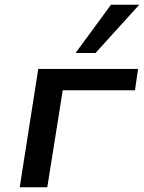

<svg xmlns="http://www.w3.org/2000/svg" viewBox="-20 -788 606 808"><path d="M63 0 141 -498H561L548 -408H244L179 0ZM298 -565 447 -768H566L382 -565Z"/></svg>

Font: Nunito Sans 7pt SemiExpanded SemiBold
Style: Italic
Weight: 600
Width: 6
Italic angle: -9°
Designer: Vernon Adams
Foundry: Vernon Adams
Version: Version 3.101;gftools[0.9.27]